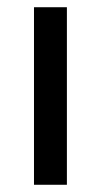

<svg xmlns="http://www.w3.org/2000/svg" viewBox="-20 -511 280 531"><path d="M74 0V-491H165V0Z"/></svg>

Font: Nunito Sans 10pt SemiCondensed Medium
Style: Regular
Weight: 500
Width: 4
Designer: Vernon Adams
Foundry: Vernon Adams
Version: Version 3.101;gftools[0.9.27]